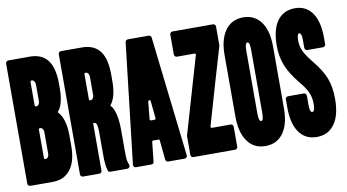

<svg xmlns="http://www.w3.org/2000/svg" viewBox="-77 -973 2112 1170"><g transform="rotate(-10 978.5 -388.0)"><path d="M268 -413Q314 -367 314 -260V-198Q314 -105 278 -55Q239 0 165 0H27Q20 0 15 -4.5Q10 -9 10 -16V-760Q10 -766 15 -771Q20 -776 27 -776H160Q236 -776 273 -724Q306 -676 306 -583V-554Q306 -494 292 -454Q283 -430 268 -413ZM143 -471H146Q155 -471 161 -479Q167 -487 167 -499V-603Q167 -614 161 -622.5Q155 -631 146 -631H143Q141 -631 139 -628.5Q137 -626 137 -623V-479Q137 -475 139 -473Q141 -471 143 -471ZM143 -145H146Q155 -145 161 -153Q167 -161 167 -173V-309Q167 -320 161 -328Q155 -336 146 -336H143Q141 -336 139 -334Q137 -332 137 -329V-153Q137 -149 139 -147Q141 -145 143 -145Z M591 -397Q608 -379 616 -352Q630 -309 630 -241V-114Q630 -83 631 -66Q632 -50 637 -34L642 -21Q644 -13 639 -6.5Q634 0 626 0H522Q509 0 506 -12L504 -20Q499 -39 498 -57Q496 -73 496 -115V-247Q496 -290 488 -304Q484 -310 471 -310H469V-16Q469 -9 464.5 -4.5Q460 0 453 0H352Q345 0 340.5 -5Q336 -10 336 -16V-760Q336 -766 340.5 -771Q345 -776 352 -776H482Q559 -776 596 -724Q629 -676 629 -583V-539Q629 -443 591 -397ZM475 -450H478Q487 -450 493 -458.5Q499 -467 499 -478V-593Q499 -604 493 -612Q487 -620 478 -620H475Q472 -620 470.5 -618Q469 -616 469 -613V-458Q469 -455 470.5 -452.5Q472 -450 475 -450Z M851 -135Q850 -142 844 -142H812Q805 -142 804 -135L791 -15Q791 -8 786.5 -4Q782 0 775 0H680Q672 0 667.5 -5.5Q663 -11 664 -18L750 -762Q751 -768 755.5 -772Q760 -776 767 -776H894Q901 -776 905.5 -772Q910 -768 911 -762L997 -18Q998 -11 993 -5.5Q988 0 981 0H880Q873 0 868.5 -4Q864 -8 863 -15Q854 -109 851 -135ZM849 -274 838 -381Q837 -388 830.5 -388Q824 -388 823 -381L812 -274Q812 -270 814 -268Q816 -265 820 -265H841Q845 -265 847 -267.5Q849 -270 849 -274Z M1158 -611Q1159 -614 1157 -617Q1155 -620 1151 -620H1042Q1036 -620 1031 -625Q1026 -630 1026 -637V-760Q1026 -766 1030.5 -771Q1035 -776 1042 -776H1293Q1300 -776 1304.5 -771Q1309 -766 1309 -760V-647Q1309 -645 1309 -642Q1305 -630 1242.5 -416Q1180 -202 1170 -165Q1169 -162 1171 -159Q1173 -156 1177 -156H1293Q1300 -156 1304.5 -151Q1309 -146 1309 -139V-16Q1309 -10 1304.5 -5Q1300 0 1293 0H1035Q1028 0 1023.5 -4.5Q1019 -9 1019 -16V-129Q1019 -131 1019 -134Q1106 -433 1158 -611Z M1367 -49Q1330 -103 1330 -198V-578Q1330 -673 1367 -727Q1407 -786 1480.5 -786Q1554 -786 1594 -727Q1630 -673 1630 -578V-198Q1630 -103 1594 -49Q1554 10 1480 10Q1406 10 1367 -49ZM1491 -154Q1495 -167 1495 -191V-585Q1495 -609 1491 -621Q1487 -631 1480 -631Q1473 -631 1470 -621Q1465 -609 1465 -585V-191Q1465 -167 1470 -154Q1473 -145 1480 -145Q1487 -145 1491 -154Z M1798 10Q1724 10 1686 -49Q1651 -102 1651 -198V-249Q1651 -256 1656 -260.5Q1661 -265 1668 -265H1765Q1771 -265 1776 -260.5Q1781 -256 1781 -249V-190Q1781 -167 1786 -154Q1789 -145 1797 -145Q1803 -145 1806 -150Q1813 -161 1813 -192Q1813 -232 1800 -261Q1787 -293 1749 -338Q1696 -403 1675 -457Q1653 -512 1653 -580Q1653 -674 1688 -728Q1727 -786 1801 -786Q1873 -786 1911 -727Q1945 -674 1945 -578V-538Q1945 -532 1940.5 -527Q1936 -522 1929 -522H1832Q1825 -522 1820.5 -527Q1816 -532 1816 -538V-586Q1816 -615 1809 -626Q1807 -631 1801 -631Q1795 -631 1791 -622Q1787 -610 1787 -588Q1787 -554 1800 -525Q1814 -494 1851 -448Q1905 -383 1926 -328Q1947 -273 1947 -200Q1947 -103 1911 -49Q1872 10 1798 10Z"/></g></svg>

Font: Grith.
Style: Regular
Weight: 400
Designer: Yosi Nasution
Version: Version 1.000;hotconv 1.0.109;makeotfexe 2.5.65596